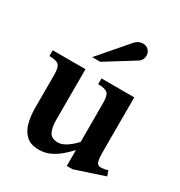

<svg xmlns="http://www.w3.org/2000/svg" viewBox="-160 -741 807 862"><g transform="rotate(30 243.5 -309.5)"><path d="M491.2 -36.1 340.8 13.7H310.5V-68.8Q294.9 -51.3 272.9 -32Q251 -12.7 223.9 0.5Q196.8 13.7 164.6 13.7Q121.1 13.7 97.9 -8.5Q74.7 -30.8 65.9 -65.9Q57.1 -101.1 57.1 -140.6V-312Q57.1 -351.1 44.7 -362.8Q32.2 -374.5 -3.9 -374.5V-404.3H166V-142.6Q166 -101.6 177.7 -79.3Q189.5 -57.1 222.2 -57.1Q243.7 -57.1 267.3 -73Q291 -88.9 310.5 -110.8V-313.5Q310.5 -351.6 297.6 -363Q284.7 -374.5 249 -374.5V-404.3H418.9V-116.7Q418.9 -88.9 423.6 -72.8Q428.2 -56.6 444.3 -56.6Q464.4 -56.6 481.9 -63ZM373 -594.2Q373 -568.8 351.6 -556.2L207 -466.3H165L293.5 -615.2Q310.1 -633.3 333.5 -633.3Q350.6 -633.3 361.8 -621.8Q373 -610.4 373 -594.2Z"/></g></svg>

Font: Scheherazade New SemiBold
Style: Regular
Weight: 600
Designer: SIL International
Foundry: SIL International
Version: Version 4.000